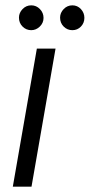

<svg xmlns="http://www.w3.org/2000/svg" viewBox="-20 -699 336 719"><path d="M28 0 118 -517H188L98 0ZM97 -586Q78 -586 64.5 -599.5Q51 -613 51 -633Q51 -651 64.5 -665Q78 -679 97 -679Q116 -679 129.5 -665Q143 -651 143 -632Q143 -613 129 -599.5Q115 -586 97 -586ZM251 -586Q232 -586 218.5 -599.5Q205 -613 205 -633Q205 -651 218.5 -665Q232 -679 251 -679Q270 -679 283 -665Q296 -651 296 -632Q296 -613 283 -599.5Q270 -586 251 -586Z"/></svg>

Font: DM Sans 11pt Light
Style: Italic
Weight: 300
Italic angle: -10°
Version: Version 4.004;gftools[0.9.30]